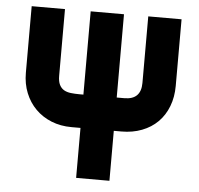

<svg xmlns="http://www.w3.org/2000/svg" viewBox="-51 -752 832 804"><g transform="rotate(5 365.0 -350.0)"><path d="M540 -700H680V-420Q680 -373 665 -334Q650 -295 622.5 -267.5Q595 -240 556 -225Q517 -210 470 -210H438V0H298V-210H260Q214 -210 175.5 -225.5Q137 -241 109 -269Q81 -297 65.5 -335.5Q50 -374 50 -420V-700H190V-420Q190 -396 197 -382Q204 -368 216 -361Q228 -354 245 -352Q262 -350 282 -350H298V-700H438V-350H470Q540 -350 540 -420Z"/></g></svg>

Font: CAT North
Style: Regular
Weight: 400
Designer: Peter Wiegel
Foundry: Peter Wiegel
Version: Version 1.000